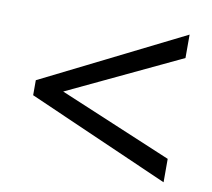

<svg xmlns="http://www.w3.org/2000/svg" viewBox="-62 -743 695 630"><g transform="rotate(10 286.0 -428.0)"><path d="M521 -182 50 -389V-439L521 -674V-596L145 -418L521 -260Z"/></g></svg>

Font: Noto Sans Malayalam UI
Style: Regular
Weight: 400
Designer: Jelle Bosma - Monotype Design Team
Foundry: Monotype Imaging Inc.
Version: Version 2.104